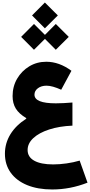

<svg xmlns="http://www.w3.org/2000/svg" viewBox="-20 -1158 706 1504"><path d="M231 -1037.1 331.5 -1138.2 433.1 -1037.1 331.5 -936ZM145.5 -869.1 246.1 -970.2 332 -884.8 417 -970.2 518.6 -869.1 417 -768.1 332 -853.5 246.1 -768.1ZM539.6 -603.5 459.5 -455.1Q425.8 -470.2 397 -478.5Q368.2 -486.8 344.2 -486.8Q303.7 -486.8 276.9 -466.8Q250 -446.8 250 -416.5Q250 -348.6 417.5 -348.6Q445.3 -348.6 478.5 -350.3Q511.7 -352.1 547.4 -355V-173.8Q444.3 -169.4 365 -143.6Q285.6 -117.7 241 -76.2Q196.3 -34.7 196.3 17.1Q196.3 71.8 248.3 100.8Q300.3 129.9 396.5 129.9Q446.3 129.9 501 122.1Q555.7 114.3 604 100.1L665.5 272.9Q530.3 326.2 389.2 326.2Q275.9 326.2 192.6 292Q109.4 257.8 64 194.8Q18.6 131.8 18.6 45.9Q18.6 -36.1 61.5 -106.2Q104.5 -176.3 185.5 -228V-232.9Q129.4 -266.1 104 -307.1Q78.6 -348.1 78.6 -405.3Q78.6 -480.5 114 -541.3Q149.4 -602.1 209.2 -638.2Q269 -674.3 342.3 -674.3Q443.8 -674.3 539.6 -603.5Z"/></svg>

Font: Estedad-FD Black
Style: Regular
Weight: 900
Designer: Amin Abedi
Version: Version 7.3